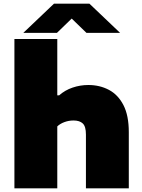

<svg xmlns="http://www.w3.org/2000/svg" viewBox="-20 -1019 771 1039"><path d="M58 0V-808H290V-503H300Q331.5 -531 372.8 -545Q414 -559 458 -559Q519.5 -559 569.2 -532.8Q619 -506.5 648 -450.2Q677 -394 677 -304V0H445V-291Q445 -334.5 428 -350.8Q411 -367 378 -367Q352 -367 328.5 -358.2Q305 -349.5 290 -335V0ZM106 -841 272 -999H464L630 -841H448L368 -918.5L288 -841Z"/></svg>

Font: Encode Sans Expanded Expanded Black
Style: Regular
Weight: 900
Width: 7
Designer: Multiple Designers
Foundry: Impallari Type
Version: Version 3.000; ttfautohint (v1.8.3) -l 8 -r 50 -G 200 -x 14 